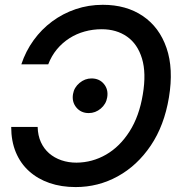

<svg xmlns="http://www.w3.org/2000/svg" viewBox="-20 -757 734 787"><path d="M401.4 -737.3Q497.6 -737.3 565.4 -691.4Q633.3 -645.5 662.6 -560.3Q691.9 -475.1 672.4 -357.4Q653.3 -242.2 597.9 -160.2Q542.5 -78.1 462.6 -34.2Q382.8 9.8 290 9.8Q231.4 9.8 183.1 -6.8Q134.8 -23.4 99.4 -55.2Q64 -86.9 44.9 -132.8Q25.9 -178.7 25.9 -236.8H134.3Q135.3 -201.2 147.7 -174.1Q160.2 -147 181.6 -128.4Q203.1 -109.9 231.7 -100.1Q260.3 -90.3 293.5 -90.3Q358.4 -90.8 414.8 -123.3Q471.2 -155.8 511 -218.3Q550.8 -280.8 565.4 -370.1Q580.1 -457.5 562 -517.1Q543.9 -576.7 500.7 -606.9Q457.5 -637.2 396.5 -637.2Q360.8 -637.2 327.1 -627.9Q293.5 -618.7 264.4 -600.1Q235.4 -581.5 213.1 -554.7Q190.9 -527.8 177.7 -493.2H67.4Q85.4 -547.4 117.7 -592Q149.9 -636.7 193.8 -669.2Q237.8 -701.7 290.3 -719.5Q342.8 -737.3 401.4 -737.3ZM343.8 -293.5Q312 -293.5 293 -316.4Q273.9 -339.4 279.3 -371.6Q283.7 -398.4 305.9 -417Q328.1 -435.5 355 -435.5Q387.2 -435.5 406 -412.8Q424.8 -390.1 419.4 -357.9Q415 -330.6 393.1 -312Q371.1 -293.5 343.8 -293.5Z"/></svg>

Font: Inter Tight Medium
Style: Italic
Weight: 500
Italic angle: -9.39999°
Designer: Rasmus Andersson
Foundry: rsms
Version: Version 3.004